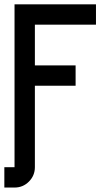

<svg xmlns="http://www.w3.org/2000/svg" viewBox="-20 -676 509 884"><path d="M140.6 93.8Q140.6 132.3 113.3 159.9Q85.9 187.5 46.9 187.5H0V93.8H46.9V-656.2H421.9V-562.5H140.6V-375H328.1V-281.2H140.6Z"/></svg>

Font: Lambda
Style: Regular
Weight: 400
Designer: GGBotNet
Version: 0.22